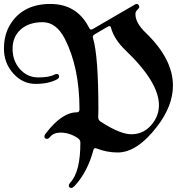

<svg xmlns="http://www.w3.org/2000/svg" viewBox="-113 -738 915 957"><path d="M-58.6 -621.6Q4.9 -718.3 138.2 -718.3Q271.5 -718.3 331.5 -598.6Q335.4 -590.8 340.3 -590.8Q345.2 -590.8 348.6 -592.8L560.1 -715.8Q564.5 -718.3 569.3 -718.3Q574.2 -718.3 577.6 -713.4Q581.1 -708.5 581.1 -703.1Q581.1 -697.8 571.5 -688.7Q562 -679.7 562 -668Q562 -624 612.8 -575.2Q749 -444.3 749 -311.5Q749 -210.4 670.4 -107.9Q570.8 22 473.6 22Q419.4 22 368.7 2Q364.7 0.5 361.8 0.5Q355.5 0.5 352.5 9.8Q322.8 121.1 257.8 189.9Q249.5 198.7 242.7 198.7Q230 198.7 230 186.5Q230 180.2 237.8 171.4Q287.6 118.2 287.6 -26.4Q287.6 -40 276.4 -48.3Q235.4 -77.1 188 -77.1Q154.3 -77.1 135.7 -54.7Q128.4 -45.9 121.6 -45.9Q108.4 -45.9 108.4 -57.6Q108.4 -64.9 114.3 -71.8Q195.3 -178.2 270 -178.2Q283.2 -178.2 283.2 -192.4Q283.2 -401.9 210 -544.9Q167.5 -627.4 99.4 -627.4Q31.2 -627.4 -9.5 -591.3Q-50.3 -555.2 -50.3 -494.9Q-50.3 -434.6 -13.4 -393.3Q23.4 -352.1 77.9 -352.1Q132.3 -352.1 158.2 -366.2Q163.6 -369.1 169.9 -369.1Q181.6 -369.1 181.6 -356.4Q181.6 -348.1 170.9 -342.3Q128.9 -319.8 64.5 -319.8Q0 -319.8 -46.6 -371.6Q-93.3 -423.3 -93.3 -495.8Q-93.3 -568.4 -58.6 -621.6ZM349.6 -554.2Q349.6 -551.3 350.6 -547.9Q377.4 -459.5 377.4 -192.9Q376.5 -172.9 376.5 -154.3Q376.5 -140.1 387.7 -132.3Q484.9 -68.8 542 -68.8Q607.4 -68.8 648.9 -124.5Q679.2 -165 679.2 -213.9Q679.2 -328.1 513.2 -486.8Q456.5 -541 440.4 -599.1Q438 -607.9 433.6 -607.9Q429.2 -607.9 424.8 -605.5L358.9 -566.9Q349.6 -561.5 349.6 -554.2Z"/></svg>

Font: UnifrakturMaguntia20
Style: Book
Weight: 400
Designer: j. 'mach' wust, Gerrit Ansmann, Georg Duffner, based on a font by Peter Wiegel, original typeface by Carl Albert Fahrenw
Version: Version 2017-03-19